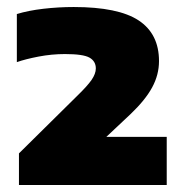

<svg xmlns="http://www.w3.org/2000/svg" viewBox="-20 -835 530 547"><path d="M34 -308V-398L199 -561Q228.5 -589.5 240.8 -607.2Q253 -625 253 -640Q253 -660.5 235 -670.8Q217 -681 165 -681Q127.5 -681 89.8 -673.8Q52 -666.5 28 -658V-795Q60.5 -805 103.5 -810Q146.5 -815 190 -815Q317 -815 375 -776.8Q433 -738.5 433 -661Q433 -622 413.5 -586Q394 -550 352 -510L235 -400L243 -445H455V-308Z"/></svg>

Font: Encode Sans SC Expanded Black
Style: Regular
Weight: 900
Width: 7
Designer: Multiple Designers
Foundry: Impallari Type
Version: Version 3.002